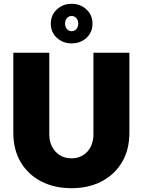

<svg xmlns="http://www.w3.org/2000/svg" viewBox="-20 -977 752 1009"><path d="M356 12Q266 12 197 -23.5Q128 -59 89 -124.5Q50 -190 50 -279V-700H239V-270Q239 -235 253.5 -206.5Q268 -178 294 -161.5Q320 -145 356 -145Q391 -145 417 -161.5Q443 -178 457 -206.5Q471 -235 471 -270V-700H660V-279Q660 -190 621 -124.5Q582 -59 513.5 -23.5Q445 12 356 12ZM356 -749Q311 -749 279 -778Q247 -807 247 -853Q247 -898 279 -927.5Q311 -957 357 -957Q402 -957 434 -927.5Q466 -898 466 -853Q466 -807 434.5 -778Q403 -749 356 -749ZM357 -813Q371 -813 381 -824Q391 -835 391 -853Q391 -871 381 -882Q371 -893 357 -893Q342 -893 332 -882Q322 -871 322 -853Q322 -835 332 -824Q342 -813 357 -813Z"/></svg>

Font: MuseoModerno Thin ExtraBold
Style: Regular
Weight: 800
Version: Version 1.002